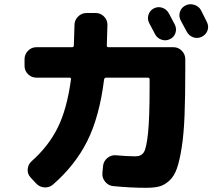

<svg xmlns="http://www.w3.org/2000/svg" viewBox="-20 -852 1040 915"><path d="M713 -812Q733 -822 753.5 -815Q774 -808 785 -788Q790 -779 799 -761.5Q808 -744 813 -735Q823 -715 816 -694.5Q809 -674 789 -665Q770 -656 749.5 -663Q729 -670 719 -689Q714 -698 705 -715.5Q696 -733 691 -742Q681 -761 687.5 -781.5Q694 -802 713 -812ZM938 -803Q943 -793 952.5 -774Q962 -755 966 -747Q976 -727 969 -707Q962 -687 942 -677Q922 -667 901.5 -674Q881 -681 870 -701Q861 -719 841 -755Q831 -775 837.5 -795.5Q844 -816 864 -826Q884 -836 906 -829Q928 -822 938 -803ZM153 -482Q130 -482 113.5 -498.5Q97 -515 97 -538V-570Q97 -593 113.5 -610Q130 -627 153 -627H323Q332 -627 332 -636Q335 -729 335 -733Q335 -756 352 -773Q369 -790 392 -790H436Q459 -790 475.5 -773.5Q492 -757 492 -734Q492 -731 489 -635Q489 -627 497 -627H807Q830 -627 846.5 -610Q863 -593 863 -570V-518Q863 -391 859.5 -302Q856 -213 846 -149.5Q836 -86 823 -49Q810 -12 787 9Q764 30 739.5 36.5Q715 43 676 43Q604 43 520 35Q497 33 481.5 14.5Q466 -4 468 -27L471 -60Q473 -83 491 -98.5Q509 -114 532 -112Q588 -107 626 -107Q653 -107 665.5 -126.5Q678 -146 685.5 -218Q693 -290 693 -438V-473Q693 -482 685 -482H486Q478 -482 476 -473Q454 -296 396 -180Q338 -64 232 28Q214 43 190.5 41Q167 39 151 21L126 -6Q110 -23 112 -46Q114 -69 131 -84Q211 -155 255 -243.5Q299 -332 318 -472Q320 -482 311 -482Z"/></svg>

Font: Rounded Mplus 1c ExtraBold
Style: Regular
Weight: 800
Version: Version 1.059.20150529